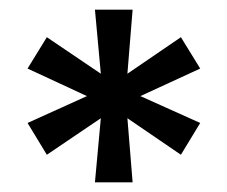

<svg xmlns="http://www.w3.org/2000/svg" viewBox="-20 -707 471 398"><path d="M176.8 -329.1 189 -461.9 77.1 -386.2 37.1 -452.1 160.2 -507.8 37.1 -564.9 77.1 -629.9 189 -554.2 176.8 -687H254.9L244.1 -554.2L355 -629.9L395 -564.9L271 -507.8L395 -452.1L355 -386.2L244.1 -461.9L254.9 -329.1Z"/></svg>

Font: Archivo Expanded SemiBold
Style: Regular
Weight: 600
Width: 7
Designer: Hector Gatti
Foundry: Omnibus-Type
Version: Version 2.001